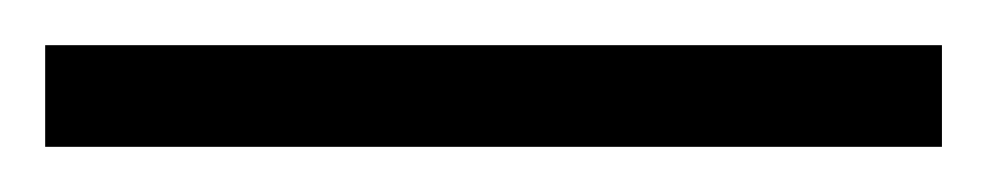

<svg xmlns="http://www.w3.org/2000/svg" viewBox="-22 70 437 85"><path d="M395 135H-2V90H395Z"/></svg>

Font: Noto Sans Display Light
Style: Regular
Weight: 300
Designer: Monotype Design Team
Foundry: Monotype Imaging Inc.
Version: Version 2.003